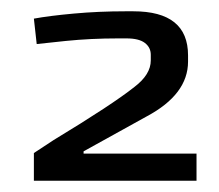

<svg xmlns="http://www.w3.org/2000/svg" viewBox="-20 -552 388 340"><path d="M40 -281 75 -304Q179 -367 218 -398Q247 -420 247 -445V-455Q247 -468 236.5 -476Q226 -484 204 -484H189Q141 -484 96.5 -479.5Q52 -475 45 -474L40 -519Q67 -524 111 -528Q155 -532 202 -532H216Q313 -532 313 -454V-443Q313 -385 240 -346L128 -284V-280H328V-232H40Z"/></svg>

Font: Gold
Style: Regular
Weight: 400
Designer: jaiki
Version: Version 1.000